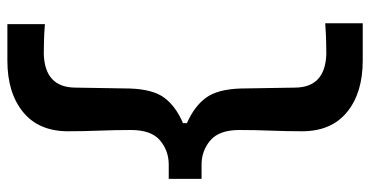

<svg xmlns="http://www.w3.org/2000/svg" viewBox="-261 -612 1002 520"><g transform="rotate(-90 240.0 -352.0)"><path d="M335.9 129.4Q248.5 129.4 196.5 86.9Q144.5 44.4 144.5 -34.7Q144.5 -77.6 146.2 -119.6Q147.9 -161.6 147.9 -204.6Q147.9 -259.3 119.9 -283.2Q91.8 -307.1 54.2 -307.1H15.6V-396H54.2Q91.8 -396 119.9 -419.7Q147.9 -443.4 147.9 -498Q147.9 -541 146.2 -583.5Q144.5 -626 144.5 -668.9Q144.5 -748 196.5 -790.5Q248.5 -833 335.9 -833H434.6V-731.4Q409.2 -733.4 388.4 -733.9Q367.7 -734.4 353.5 -734.4Q263.2 -731.4 262.7 -648.9L260.3 -502Q258.3 -438.5 234.9 -407.5Q211.4 -376.5 166.5 -357.4V-346.7Q211.4 -327.1 234.9 -295.7Q258.3 -264.2 260.3 -201.2L262.7 -54.2Q263.2 27.8 353.5 30.8Q367.7 30.8 388.4 30.3Q409.2 29.8 437 27.8V129.4Z"/></g></svg>

Font: Pinar-DS3-FD SemiBold
Style: Regular
Weight: 600
Designer: Amin Abedi
Version: Version 3.000